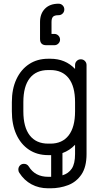

<svg xmlns="http://www.w3.org/2000/svg" viewBox="-20 -832 540 1036"><path d="M84 100Q79 93 79 83Q79 70 87.5 61Q96 52 109 52Q126 52 135 66Q169 122 240 122H252H256V5H252H240Q180 5 136 -24.5Q92 -54 68 -107Q44 -160 44 -231V-281Q44 -352 68.5 -404.5Q93 -457 137 -486Q181 -515 240 -515H252Q333 -515 385 -460V-481Q385 -494 394 -503Q403 -512 416 -512Q429 -512 438 -503Q447 -494 447 -481V-1Q447 69 419.5 109.5Q392 150 347.5 167Q303 184 252 184H240Q190 184 150 162.5Q110 141 84 100ZM106 -281V-231Q106 -146 140.5 -101.5Q175 -57 240 -57H252Q316 -57 350.5 -101.5Q385 -146 385 -231V-281Q385 -366 350.5 -410Q316 -454 252 -454H240Q175 -454 140.5 -410Q106 -366 106 -281ZM385 -1V-51Q356 -20 317 -6V114Q350 104 367.5 77.5Q385 51 385 -1ZM273 -649Q286 -649 295 -640Q304 -631 304 -618Q304 -606 295 -597Q286 -588 273 -588H230Q196 -588 196 -622V-713Q196 -758 222.5 -785Q249 -812 296 -812Q309 -812 318 -803Q327 -794 327 -781Q327 -768 318 -759Q309 -750 296 -750Q274 -750 266 -741.5Q258 -733 258 -713V-649Z"/></svg>

Font: Libertine Sup Medium
Style: Regular
Weight: 500
Designer: Bastien Sozeau
Foundry: NBR — Bastien Sozeau
Version: Version 2.003; ttfautohint (v1.8.4.7-5d5b);gftools[0.9.33]